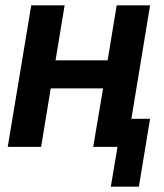

<svg xmlns="http://www.w3.org/2000/svg" viewBox="-20 -550 616 719"><path d="M395 149H500L542 -105H472L542 -530H417L383 -324H188L222 -530H97L9 0H134L170 -219H366L329 0H420Z"/></svg>

Font: Iosevka Sparkle Oblique
Style: Bold
Weight: 700
Italic angle: -9°
Designer: Belleve Invis
Foundry: Belleve Invis
Version: Version 4.5.0; ttfautohint (v1.8.3)